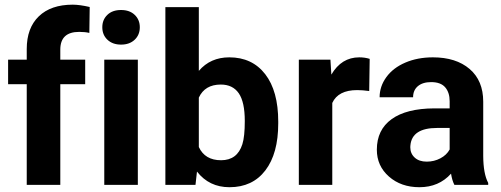

<svg xmlns="http://www.w3.org/2000/svg" viewBox="-20 -780 2113 810"><path d="M92.8 0V-424.8H14.2V-528.3H92.8V-573.2Q92.8 -662.1 143.8 -711.2Q194.8 -760.3 286.6 -760.3Q315.9 -760.3 358.4 -750.5L356.9 -641.1Q339.4 -645.5 314 -645.5Q234.4 -645.5 234.4 -570.8V-528.3H339.4V-424.8H234.4V0Z M561.5 0H419.9V-528.3H561.5ZM411.6 -665Q411.6 -696.8 432.9 -717.3Q454.1 -737.8 490.7 -737.8Q526.9 -737.8 548.3 -717.3Q569.8 -696.8 569.8 -665Q569.8 -632.8 548.1 -612.3Q526.4 -591.8 490.7 -591.8Q455.1 -591.8 433.3 -612.3Q411.6 -632.8 411.6 -665Z M1153.8 -259.3Q1153.8 -132.3 1099.6 -61.3Q1045.4 9.8 948.2 9.8Q862.3 9.8 811 -56.2L804.7 0H677.7V-750H818.8V-481Q867.7 -538.1 947.3 -538.1Q1043.9 -538.1 1098.9 -467Q1153.8 -396 1153.8 -267.1ZM1012.7 -269.5Q1012.7 -349.6 987.3 -386.5Q961.9 -423.3 911.6 -423.3Q844.2 -423.3 818.8 -368.2V-159.7Q844.7 -104 912.6 -104Q981 -104 1002.4 -171.4Q1012.7 -203.6 1012.7 -269.5Z M1537.6 -396Q1508.8 -399.9 1486.8 -399.9Q1406.7 -399.9 1381.8 -345.7V0H1240.7V-528.3H1374L1377.9 -465.3Q1420.4 -538.1 1495.6 -538.1Q1519 -538.1 1539.6 -531.7Z M1897 0Q1887.2 -19 1882.8 -47.4Q1831.5 9.8 1749.5 9.8Q1671.9 9.8 1620.8 -35.2Q1569.8 -80.1 1569.8 -148.4Q1569.8 -232.4 1632.1 -277.3Q1694.3 -322.3 1812 -322.8H1877V-353Q1877 -389.6 1858.2 -411.6Q1839.4 -433.6 1798.8 -433.6Q1763.2 -433.6 1742.9 -416.5Q1722.7 -399.4 1722.7 -369.6H1581.5Q1581.5 -415.5 1609.9 -454.6Q1638.2 -493.7 1689.9 -515.9Q1741.7 -538.1 1806.2 -538.1Q1903.8 -538.1 1961.2 -489Q2018.6 -439.9 2018.6 -351.1V-122.1Q2019 -46.9 2039.6 -8.3V0ZM1780.3 -98.1Q1811.5 -98.1 1837.9 -112.1Q1864.3 -126 1877 -149.4V-240.2H1824.2Q1718.3 -240.2 1711.4 -167L1710.9 -158.7Q1710.9 -132.3 1729.5 -115.2Q1748 -98.1 1780.3 -98.1Z"/></svg>

Font: Vazir
Style: Bold
Weight: 700
Designer: Saber Rastikerdar
Foundry: Saber Rastikerdar
Version: Version 30.0.0